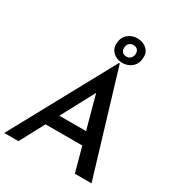

<svg xmlns="http://www.w3.org/2000/svg" viewBox="-219 -1090 1137 1229"><g transform="rotate(30 349.5 -475.5)"><path d="M104 0H-1L411 -755H417L644 0H521L361 -586L444 -636ZM227 -272H486L510 -180H184ZM335 -862Q339 -905 369.5 -929Q400 -953 443 -951Q484 -948 509 -922Q534 -896 529 -855Q526 -813 495 -788.5Q464 -764 423 -766Q382 -768 356.5 -794.5Q331 -821 335 -862ZM391 -858Q389 -839 399.5 -827Q410 -815 428 -814Q447 -813 460 -824.5Q473 -836 475 -856Q476 -877 466 -888.5Q456 -900 437 -901Q419 -902 405.5 -891Q392 -880 391 -858Z"/></g></svg>

Font: Josefin Sans Thin Medium
Style: Italic
Weight: 500
Italic angle: -7°
Version: Version 2.000